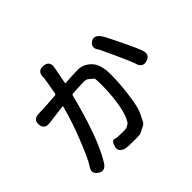

<svg xmlns="http://www.w3.org/2000/svg" viewBox="-171 -1046 1342 1342"><g transform="rotate(-45 500.0 -375.0)"><path d="M209 -5Q177 46 132 16Q87 -14 123 -63Q146 -94 207 -246Q253 -362 286 -485Q287 -490 282 -489L141 -471Q80 -463 76 -517Q73 -571 134 -571Q165 -571 194 -573L299 -580Q308 -581 310 -590Q332 -710 332 -727Q331 -789 389 -784Q447 -779 435 -718L411 -594Q410 -589 415 -589L479 -593Q510 -595 541 -595Q590 -595 631 -558Q680 -514 680 -414.5Q680 -315 667 -222Q652 -111 636 -79Q623 -53 610 -26Q600 -4 587 3Q560 16 534 30Q526 34 469 34Q408 34 389 30Q331 15 343 -31Q356 -78 378.5 -71Q401 -64 456 -64Q486 -64 495 -68.5Q504 -73 514.5 -79Q525 -85 538 -112Q559 -156 572 -243Q583 -322 583 -405Q583 -465 578 -469Q556 -488 544.5 -497Q533 -506 510 -506Q481 -506 452 -504L399 -501Q389 -500 387 -490Q303 -157 209 -5ZM922 -298Q871 -282 855 -341Q850 -360 802 -466Q749 -583 747 -585Q709 -632 747 -662Q786 -692 822 -644Q836 -625 894 -505Q945 -398 954 -371Q974 -314 922 -298Z"/></g></svg>

Font: Resource Han Rounded CN Medium
Style: Regular
Weight: 500
Designer: Cyano Hao (round all glyphs); Ryoko NISHIZUKA 西塚涼子 (kana, bopomofo & ideographs); Paul D. Hunt (Latin, Greek & Cyrillic)
Foundry: Cyano Hao
Version: 0.990